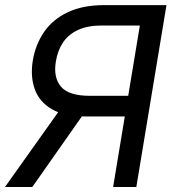

<svg xmlns="http://www.w3.org/2000/svg" viewBox="-35 -748 699 768"><path d="M417.5 0 524.4 -646H373Q315.9 -646 277.6 -628.4Q239.3 -610.8 217.5 -578.9Q195.8 -546.9 188.5 -502.4Q177.7 -438.5 208.7 -401.6Q239.7 -364.7 325.2 -364.7H518.6L504.9 -282.2H307.1Q221.7 -282.2 171.9 -311.5Q122.1 -340.8 104 -391.4Q85.9 -441.9 96.2 -505.9Q106.9 -569.8 141.1 -619.9Q175.3 -669.9 235.4 -698.7Q295.4 -727.5 381.8 -727.5H630.9L510.3 0ZM-15.1 0 217.8 -327.6H324.2L94.2 0Z"/></svg>

Font: Inter Variable
Style: Italic
Weight: 400
Italic angle: -9.39999°
Designer: Rasmus Andersson
Foundry: rsms
Version: Version 4.001;git-9221beed3